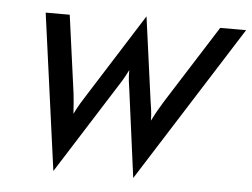

<svg xmlns="http://www.w3.org/2000/svg" viewBox="-49 -707 1036 790"><g transform="rotate(5 469.0 -312.5)"><path d="M198.6 21.5 110.4 -625H209.7L253.5 -304.2Q255.6 -284.7 257.3 -266Q259 -247.2 260.4 -220.1Q273.6 -247.2 285.1 -266Q296.5 -284.7 309 -304.2L525 -645.8L571.5 -304.2Q574.3 -286.1 577.1 -267Q579.9 -247.9 580.6 -220.1Q594.4 -247.9 605.6 -267Q616.7 -286.1 627.8 -304.2L831.2 -625H938.2L528.5 21.5L481.2 -335.4Q478.5 -353.5 476 -372.6Q473.6 -391.7 473.6 -419.4Q459.7 -391.7 448.3 -372.9Q436.8 -354.2 425 -336.1Z"/></g></svg>

Font: Afacad Medium
Style: Italic
Weight: 500
Italic angle: -14°
Designer: Kristian Moeller
Foundry: Dicotype
Version: Version 1.000; ttfautohint (v1.8.4.7-5d5b)